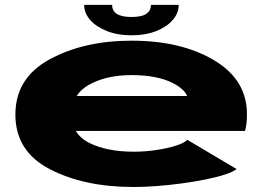

<svg xmlns="http://www.w3.org/2000/svg" viewBox="-20 -758 1094 786"><path d="M526.5 7.5Q324.5 7.5 183.8 -65.5Q43 -138.5 43 -289Q43 -439 183.5 -515.2Q324 -591.5 518 -591.5Q721.5 -591.5 856.2 -511.5Q991 -431.5 991 -290Q991 -248 983 -222H290.5Q308.5 -191.5 345.5 -173Q417.5 -137 527.5 -137Q575 -137 621 -144Q667 -151 701 -162Q735 -173 747 -185.5L948.5 -66Q934.5 -54.5 900.8 -43.5Q867 -32.5 821 -23.2Q775 -14 723 -7Q671 0 620.2 3.8Q569.5 7.5 526.5 7.5ZM294 -365H746Q734 -394.5 686.5 -418.5Q623 -450.5 518.5 -450.5Q414.5 -450.5 344.5 -411Q311.5 -393 294 -365ZM518 -613.5Q461.5 -613.5 417.8 -630.8Q374 -648 349.2 -676.2Q324.5 -704.5 324.5 -738H439Q439 -688.5 518 -688.5Q561.5 -688.5 579.8 -702Q598 -715.5 598 -738H711.5Q711.5 -704.5 687.2 -676.2Q663 -648 619.5 -630.8Q576 -613.5 518 -613.5Z"/></svg>

Font: Anybody UltraExpanded ExtraBold
Style: Regular
Weight: 800
Width: 9
Designer: Tyler Finck
Foundry: Etcetera Type Company
Version: Version 1.010; ttfautohint (v1.8.3) -l 8 -r 50 -G 200 -x 14 